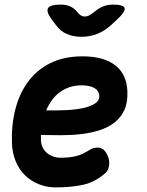

<svg xmlns="http://www.w3.org/2000/svg" viewBox="-20 -805 640 835"><path d="M440 -143Q457 -117 455 -91Q453 -65 439 -53Q394 -13 341.5 -1.5Q289 10 223 10Q183 10 148.5 -4Q114 -18 88.5 -43Q63 -68 48.5 -103Q34 -138 32 -180Q29 -259 46.5 -328.5Q64 -398 102 -449.5Q140 -501 199 -530.5Q258 -560 339 -560Q430 -560 480.5 -521.5Q531 -483 534 -408Q536 -360 521 -327Q506 -294 478.5 -272.5Q451 -251 414 -239Q377 -227 334.5 -222Q292 -217 246.5 -217Q201 -217 158 -218V-194Q159 -177 166 -163Q173 -149 184.5 -139.5Q196 -130 211 -124.5Q226 -119 242 -119Q265 -119 282 -121Q299 -123 314 -127Q329 -131 343 -138Q357 -145 373 -155Q385 -163 406 -163Q427 -163 440 -143ZM181 -325Q225 -324 267 -326Q309 -328 341.5 -335Q374 -342 393.5 -355Q413 -368 412 -389Q411 -400 405.5 -408.5Q400 -417 390 -422.5Q380 -428 366 -431Q352 -434 335 -434Q307 -434 283 -426Q259 -418 239.5 -403.5Q220 -389 205.5 -369Q191 -349 181 -325ZM244 -785Q267 -785 284.5 -777.5Q302 -770 316 -753L317 -751Q332 -733 349 -733Q366 -733 387 -751L390 -753Q410 -770 429.5 -777.5Q449 -785 472 -785Q518 -785 522 -769.5Q526 -754 489 -720L462 -695Q433 -669 401 -657Q369 -645 334 -645Q299 -645 271 -657Q243 -669 224 -695L205 -720Q180 -754 189 -769.5Q198 -785 244 -785Z"/></svg>

Font: Maple Mono NL ExtraBold
Style: Italic
Weight: 800
Italic angle: -10°
Monospace: yes
Designer: subframe7536
Version: Version 7.000